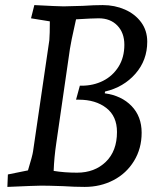

<svg xmlns="http://www.w3.org/2000/svg" viewBox="-20 -730 636 755"><path d="M11 -44 90 -60Q108 -119 110 -135L174 -572Q176 -596 176 -646L102 -658L115 -710Q210 -705 230 -705L306 -707Q350 -710 384 -710Q431 -710 471 -692.5Q511 -675 535 -642.5Q559 -610 559 -566Q559 -493 512.5 -440Q466 -387 393 -370L392 -363Q458 -354 497.5 -313Q537 -272 537 -208Q537 -146 507 -97Q477 -48 426 -21.5Q375 5 313 5Q273 5 228 2Q168 0 143 0Q122 0 9 5ZM283 -51Q352 -51 396 -93.5Q440 -136 440 -211Q440 -273 398 -305.5Q356 -338 290 -338H279L294 -393H301Q347 -393 385 -412Q423 -431 446 -467.5Q469 -504 469 -554Q469 -601 441.5 -629.5Q414 -658 368 -658Q345 -658 279 -654L272 -622Q267 -600 262 -576Q257 -552 255 -538L201 -165Q193 -111 191 -58Q233 -51 283 -51Z"/></svg>

Font: Andada Pro
Style: Italic
Weight: 400
Italic angle: -7°
Designer: Carolina Giovagnoli
Foundry: Huerta Tipografica
Version: Version 3.005; ttfautohint (v1.8.4)